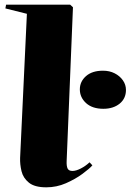

<svg xmlns="http://www.w3.org/2000/svg" viewBox="-20 -802 559 821"><path d="M95 -743 3 -766 6 -782H280L292 -771L265 -114Q264 -92 269 -81.5Q274 -71 290 -71Q305 -71 325.5 -81.5Q346 -92 363 -108L375 -95Q363 -81 332.5 -58.5Q302 -36 262 -18.5Q222 -1 178 -1Q128 -1 103.5 -21Q79 -41 72 -70Q65 -99 66 -127ZM321.4 -419.8Q321.4 -453.3 347.7 -476.5Q374.1 -499.7 420.4 -499.7Q448.4 -499.7 470.3 -488.5Q492.3 -477.3 505.5 -458.5Q518.6 -439.8 518.6 -417.4Q518.6 -380.7 491.5 -358.7Q464.3 -336.8 422 -336.8Q374.9 -336.8 348.1 -361.1Q321.4 -385.5 321.4 -419.8Z"/></svg>

Font: Literata 72pt Black
Style: Italic
Weight: 900
Italic angle: -2°
Designer: Latin by Veronika Burian and Jose Scaglione. Greek by Irene Vlachou. Cyrillic by Vera Evstafieva
Foundry: TypeTogether
Version: Version 3.002